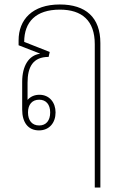

<svg xmlns="http://www.w3.org/2000/svg" viewBox="-20 -577 553 857"><path d="M403 260H428V-385C428 -499 363 -557 247 -557C124 -557 63 -489 63 -397V-375L158 -338V-337C108 -330 79 -282 79 -212V-88C79 -31 105 5 154 5C201 5 228 -30 228 -75C228 -119 201 -154 156 -154C133 -154 115 -145 103 -131V-208C103 -278 127 -323 197 -323L202 -345L88 -390C88 -479 140 -534 247 -534C346 -534 403 -485 403 -380ZM155 -17C123 -17 105 -39 105 -75C105 -110 123 -132 155 -132C186 -132 204 -110 204 -75C204 -39 186 -17 155 -17Z"/></svg>

Font: Noto Sans Thai Looped SemiCondensed Thin
Style: Regular
Weight: 100
Width: 4
Designer: Sasikarn Vongin, Ben Mitchell
Foundry: The Fontpad Ltd
Version: Version 1.001